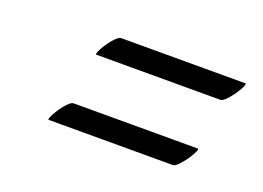

<svg xmlns="http://www.w3.org/2000/svg" viewBox="-52 -534 634 463"><g transform="rotate(20 265.5 -302.5)"><path d="M194 -425C180 -425 150 -378 150 -368C150 -367 150 -367 151 -367H470C483 -367 514 -414 514 -423C514 -424 514 -425 513 -425ZM140 -238C126 -238 96 -191 96 -181C96 -180 96 -180 97 -180H416C429 -180 460 -227 460 -236C460 -237 460 -238 459 -238Z"/></g></svg>

Font: Playball
Style: Regular
Weight: 400
Designer: Robert E. Leuschke
Foundry: Robert E. Leuschke
Version: Version 1.001